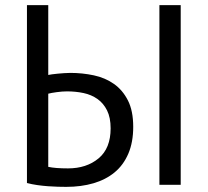

<svg xmlns="http://www.w3.org/2000/svg" viewBox="-20 -720 809 748"><path d="M601 -700H684V0H601ZM85 -700H168V-428Q173 -429 183 -430.5Q193 -432 205 -433Q217 -434 229.5 -435Q242 -436 254 -436Q301 -436 345.5 -426.5Q390 -417 424 -393Q458 -369 478.5 -328.5Q499 -288 499 -226Q499 -166 480 -121.5Q461 -77 426.5 -48.5Q392 -20 344 -6Q296 8 238 8Q224 8 205.5 7.5Q187 7 166.5 5.5Q146 4 125 1Q104 -2 85 -7ZM245 -64Q317 -64 364 -103Q411 -142 411 -220Q411 -262 397 -290Q383 -318 359.5 -334.5Q336 -351 305.5 -357.5Q275 -364 241 -364Q223 -364 201 -361Q179 -358 168 -355V-70Q195 -64 245 -64Z"/></svg>

Font: PTSans
Style: Regular
Weight: 400
Designer: A.Korolkova, O.Umpeleva, V.Yefimov
Foundry: ParaType Ltd
Version: Version 2.003W OFL